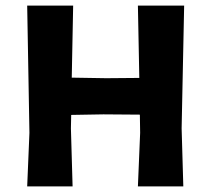

<svg xmlns="http://www.w3.org/2000/svg" viewBox="-20 -665 742 685"><path d="M241 -645 236 -388 359 -386 477 -387 472 -645H637L628 -207L634 0H472L480 -191L479 -256L349 -257L234 -255L233 -207L239 0H77L85 -191L77 -645Z"/></svg>

Font: Alegreya Sans SC ExtraBold
Style: Regular
Weight: 800
Designer: Juan Pablo del Peral
Foundry: Huerta Tipografica
Version: Version 2.007